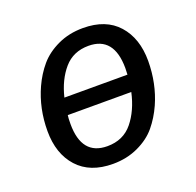

<svg xmlns="http://www.w3.org/2000/svg" viewBox="-102 -647 783 767"><g transform="rotate(-20 289.0 -263.5)"><path d="M256.8 -62Q324.7 -62 364.3 -110.6Q403.8 -159.2 419.9 -232.9H149.9Q147.9 -219.7 147.9 -195.8Q147.9 -62 256.8 -62ZM321.8 -464.8Q256.8 -464.8 217.5 -419.4Q178.2 -374 161.1 -303.2H429.2Q430.2 -319.3 430.2 -331.1Q429.7 -464.8 321.8 -464.8ZM325.2 -539.1Q422.4 -539.1 474.1 -481Q525.9 -422.9 525.9 -326.7Q525.4 -230.5 489.3 -149.4Q468.8 -104 439.5 -68.6Q410.2 -33.2 361.6 -10.5Q313 12.2 253.9 12.2Q156.7 12.2 104.2 -45.9Q51.8 -104 51.8 -200.2Q51.8 -296.4 89.4 -378.9Q109.9 -423.8 139.9 -459Q169.9 -494.1 218 -516.6Q266.1 -539.1 325.2 -539.1Z"/></g></svg>

Font: FiraSans-Italic
Style: Italic
Weight: 400
Italic angle: -8°
Designer: Carrois Corporate & Edenspiekermann AG
Foundry: Carrois Corporate GbR & Edenspiekermann AG
Version: Version 3.106;PS 003.106;hotconv 1.0.70;makeotf.lib2.5.58329